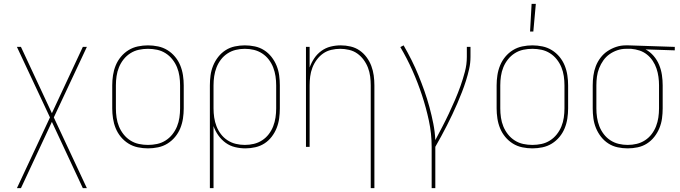

<svg xmlns="http://www.w3.org/2000/svg" viewBox="-20 -764 3540 999"><path d="M68 215 240 -153 68 -520H89L250 -175L411 -520H432L260 -153L432 215H411L250 -130L89 215Z M750 8Q724 8 697.5 2.5Q671 -3 648.5 -17Q626 -31 609 -51.5Q592 -72 582 -96.5Q572 -121 568 -147.5Q564 -174 564 -200V-320Q564 -346 568 -372.5Q572 -399 582 -423.5Q592 -448 609 -468.5Q626 -489 648.5 -503Q671 -517 697.5 -522.5Q724 -528 750 -528Q776 -528 802.5 -522.5Q829 -517 851.5 -503Q874 -489 891 -468.5Q908 -448 918 -423.5Q928 -399 932 -372.5Q936 -346 936 -320V-200Q936 -174 932 -147.5Q928 -121 918 -96.5Q908 -72 891 -51.5Q874 -31 851.5 -17Q829 -3 802.5 2.5Q776 8 750 8ZM750 -10Q774 -10 797.5 -15Q821 -20 841.5 -33Q862 -46 877 -65Q892 -84 901 -106Q910 -128 913.5 -152Q917 -176 917 -200V-320Q917 -344 913.5 -368Q910 -392 901 -414Q892 -436 877 -455Q862 -474 841.5 -487Q821 -500 797.5 -505Q774 -510 750 -510Q726 -510 702.5 -505Q679 -500 658.5 -487Q638 -474 623 -455Q608 -436 599 -414Q590 -392 586.5 -368Q583 -344 583 -320V-200Q583 -176 586.5 -152Q590 -128 599 -106Q608 -84 623 -65Q638 -46 658.5 -33Q679 -20 702.5 -15Q726 -10 750 -10Z M1072 215V-320Q1072 -346 1075.5 -372Q1079 -398 1089 -422.5Q1099 -447 1115.5 -468Q1132 -489 1154 -503Q1176 -517 1202 -522.5Q1228 -528 1254 -528Q1280 -528 1306 -522.5Q1332 -517 1354 -503Q1376 -489 1392.5 -468Q1409 -447 1419 -422.5Q1429 -398 1432.5 -372Q1436 -346 1436 -320V-200Q1436 -174 1432.5 -148Q1429 -122 1419.5 -98Q1410 -74 1394 -53Q1378 -32 1356.5 -18Q1335 -4 1309 2Q1283 8 1257 8Q1230 8 1203 1.5Q1176 -5 1154 -21Q1132 -37 1116 -59.5Q1100 -82 1091 -108V215ZM1254 -10Q1278 -10 1301 -15.5Q1324 -21 1344 -34Q1364 -47 1378.5 -66Q1393 -85 1401.5 -107Q1410 -129 1413.5 -152.5Q1417 -176 1417 -200V-320Q1417 -344 1413.5 -367.5Q1410 -391 1401.5 -413Q1393 -435 1378.5 -454Q1364 -473 1344 -486Q1324 -499 1301 -504.5Q1278 -510 1254 -510Q1230 -510 1207 -504.5Q1184 -499 1164 -486Q1144 -473 1129.5 -454Q1115 -435 1106.5 -413Q1098 -391 1094.5 -367.5Q1091 -344 1091 -320V-200Q1091 -176 1094.5 -152.5Q1098 -129 1106.5 -107Q1115 -85 1129.5 -66Q1144 -47 1164 -34Q1184 -21 1207 -15.5Q1230 -10 1254 -10Z M1909 215V-320Q1909 -343 1906 -366.5Q1903 -390 1894.5 -412Q1886 -434 1872 -453Q1858 -472 1839 -485.5Q1820 -499 1796.5 -504.5Q1773 -510 1750 -510Q1727 -510 1703.5 -504.5Q1680 -499 1661 -485.5Q1642 -472 1628 -453Q1614 -434 1605.5 -412Q1597 -390 1594 -366.5Q1591 -343 1591 -320V0H1572V-520H1591V-413Q1600 -438 1615 -460.5Q1630 -483 1652 -499Q1674 -515 1700 -521.5Q1726 -528 1753 -528Q1779 -528 1804.5 -522Q1830 -516 1851 -501.5Q1872 -487 1887.5 -466Q1903 -445 1912 -421Q1921 -397 1924.5 -371.5Q1928 -346 1928 -320V215Z M2226 215V0Q2226 -69 2211.5 -136.5Q2197 -204 2175.5 -269Q2154 -334 2126 -397Q2098 -460 2063 -519L2080 -528Q2102 -490 2121.5 -451Q2141 -412 2157.5 -371.5Q2174 -331 2188.5 -290Q2203 -249 2214.5 -206.5Q2226 -164 2234.5 -121Q2243 -78 2245 -35Q2263 -69 2281 -103.5Q2299 -138 2315.5 -173Q2332 -208 2347.5 -244Q2363 -280 2376 -316.5Q2389 -353 2399 -391Q2409 -429 2409 -468V-520H2428V-468Q2428 -436 2421 -405Q2414 -374 2404.5 -344Q2395 -314 2383.5 -284.5Q2372 -255 2359.5 -226Q2347 -197 2333.5 -168.5Q2320 -140 2305.5 -111.5Q2291 -83 2276 -55.5Q2261 -28 2245 0V215Z M2750 8Q2724 8 2697.5 2.5Q2671 -3 2648.5 -17Q2626 -31 2609 -51.5Q2592 -72 2582 -96.5Q2572 -121 2568 -147.5Q2564 -174 2564 -200V-320Q2564 -346 2568 -372.5Q2572 -399 2582 -423.5Q2592 -448 2609 -468.5Q2626 -489 2648.5 -503Q2671 -517 2697.5 -522.5Q2724 -528 2750 -528Q2776 -528 2802.5 -522.5Q2829 -517 2851.5 -503Q2874 -489 2891 -468.5Q2908 -448 2918 -423.5Q2928 -399 2932 -372.5Q2936 -346 2936 -320V-200Q2936 -174 2932 -147.5Q2928 -121 2918 -96.5Q2908 -72 2891 -51.5Q2874 -31 2851.5 -17Q2829 -3 2802.5 2.5Q2776 8 2750 8ZM2750 -10Q2774 -10 2797.5 -15Q2821 -20 2841.5 -33Q2862 -46 2877 -65Q2892 -84 2901 -106Q2910 -128 2913.5 -152Q2917 -176 2917 -200V-320Q2917 -344 2913.5 -368Q2910 -392 2901 -414Q2892 -436 2877 -455Q2862 -474 2841.5 -487Q2821 -500 2797.5 -505Q2774 -510 2750 -510Q2726 -510 2702.5 -505Q2679 -500 2658.5 -487Q2638 -474 2623 -455Q2608 -436 2599 -414Q2590 -392 2586.5 -368Q2583 -344 2583 -320V-200Q2583 -176 2586.5 -152Q2590 -128 2599 -106Q2608 -84 2623 -65Q2638 -46 2658.5 -33Q2679 -20 2702.5 -15Q2726 -10 2750 -10ZM2738 -600 2746 -744H2768L2755 -600Z M3246 8Q3220 8 3194 2.5Q3168 -3 3146 -17Q3124 -31 3107.5 -52Q3091 -73 3081 -97.5Q3071 -122 3067.5 -148Q3064 -174 3064 -200V-320Q3064 -345 3067.5 -370.5Q3071 -396 3080 -419.5Q3089 -443 3104.5 -463.5Q3120 -484 3141 -498Q3162 -512 3186 -520Q3210 -528 3236 -528H3250L3491 -520V-502L3339 -507Q3363 -494 3381 -473Q3399 -452 3409.5 -426.5Q3420 -401 3424 -374Q3428 -347 3428 -320V-200Q3428 -174 3424.5 -148Q3421 -122 3411 -97.5Q3401 -73 3384.5 -52Q3368 -31 3346 -17Q3324 -3 3298 2.5Q3272 8 3246 8ZM3246 -10Q3270 -10 3293 -15.5Q3316 -21 3336 -34Q3356 -47 3370.5 -66Q3385 -85 3393.5 -107Q3402 -129 3405.5 -152.5Q3409 -176 3409 -200V-320Q3409 -342 3406 -364Q3403 -386 3396 -407Q3389 -428 3376.5 -447Q3364 -466 3346.5 -480Q3329 -494 3308 -501Q3287 -508 3264 -510H3237Q3214 -510 3192 -502.5Q3170 -495 3151.5 -482Q3133 -469 3119.5 -450Q3106 -431 3097.5 -409.5Q3089 -388 3086 -365.5Q3083 -343 3083 -320V-200Q3083 -176 3086.5 -152.5Q3090 -129 3098.5 -107Q3107 -85 3121.5 -66Q3136 -47 3156 -34Q3176 -21 3199 -15.5Q3222 -10 3246 -10Z"/></svg>

Font: Iosevka Thin
Style: Regular
Weight: 100
Monospace: yes
Designer: Belleve Invis
Foundry: Belleve Invis
Version: Version 32.5.0; ttfautohint (v1.8.4)